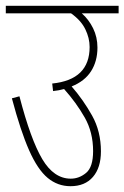

<svg xmlns="http://www.w3.org/2000/svg" viewBox="-20 -642 429 662"><path d="M0 -622H389V-596H262Q286 -575 301 -544.5Q316 -514 316 -478Q316 -431 294 -396.5Q272 -362 227 -344Q267 -298 297.5 -243.5Q328 -189 328 -120Q328 -64 300.5 -32Q273 0 223 0Q179 0 144.5 -28.5Q110 -57 80.5 -123.5Q51 -190 21 -303L47 -310Q86 -160 126 -93Q166 -26 224 -26Q253 -26 277 -46Q301 -66 301 -121Q301 -186 272 -237Q243 -288 201 -335Q183 -330 163 -328L160 -354Q289 -367 289 -480Q289 -511 274 -541.5Q259 -572 225 -596H0Z"/></svg>

Font: Noto Sans ExtraCondensed Thin
Style: Regular
Weight: 100
Width: 2
Designer: Monotype Design Team
Foundry: Monotype Imaging Inc.
Version: Version 2.013; ttfautohint (v1.8.4.7-5d5b)